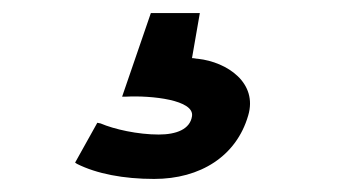

<svg xmlns="http://www.w3.org/2000/svg" viewBox="-20 -39 555 294"><path d="M360 138C375 88 328 56 283 51C280 51 278 50 274 50L286 -19H211L167 109H173C212 107 278 114 274 139C271 159 250 167 223 167C191 167 155 159 134 150L129 149L95 210L98 212C128 227 169 235 216 235C287 235 342 200 360 138Z"/></svg>

Font: Charger Monospace
Style: Regular
Weight: 400
Designer: Jasper
Foundry: Cannot Into Space Fonts
Version: Version 0.980